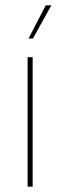

<svg xmlns="http://www.w3.org/2000/svg" viewBox="-20 -700 226 720"><path d="M83.5 0V-485.5H102.5V0ZM151.5 -680H172.5L103.5 -555.5H87Z"/></svg>

Font: Anek Gujarati Medium Thin
Style: Regular
Weight: 250
Version: Version 1.003